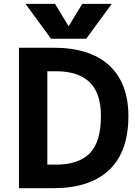

<svg xmlns="http://www.w3.org/2000/svg" viewBox="-20 -982 721 1004"><path d="M507.8 -375Q507.8 -495.1 448.7 -552.2Q389.6 -609.4 272.5 -609.4H227.5V-121.1H272.5Q391.6 -121.1 449.7 -180.7Q507.8 -240.2 507.8 -375ZM651.4 -375Q651.4 -188.5 550.8 -93.3Q450.2 2 259.8 2H79.1V-732.4H259.8Q451.2 -732.4 551.3 -639.6Q651.4 -546.9 651.4 -375ZM338.9 -844.7 410.2 -961.9H564.5L430.7 -779.3H247.1L113.3 -961.9H267.6Z"/></svg>

Font: Nasu
Style: Bold
Weight: 700
Designer: Ryoko NISHIZUKA (kana &amp; ideographs); Paul D. Hunt (Latin, Greek &amp; Cyrillic); Wenlong ZHANG (bopomofo); Sandoll C
Version: Version 2014.1215